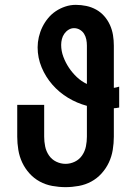

<svg xmlns="http://www.w3.org/2000/svg" viewBox="-20 -763 540 791"><path d="M250 8Q223 8 195.5 3Q168 -2 144 -15Q120 -28 101.5 -48.5Q83 -69 71.5 -93.5Q60 -118 55.5 -145.5Q51 -173 51 -200V-331H162V-200Q162 -180 166 -160Q170 -140 181.5 -123Q193 -106 211.5 -97Q230 -88 250 -88Q270 -88 288.5 -97Q307 -106 318.5 -123Q330 -140 334 -160Q338 -180 338 -200V-327Q297 -338 260.5 -360Q224 -382 196 -414Q168 -446 151.5 -485.5Q135 -525 135 -568Q135 -589 140 -610.5Q145 -632 154.5 -651.5Q164 -671 178 -688Q192 -705 210 -717Q228 -729 249 -736Q270 -743 292 -743Q314 -743 335.5 -738.5Q357 -734 376 -723.5Q395 -713 409.5 -696.5Q424 -680 433 -660Q442 -640 445.5 -618.5Q449 -597 449 -575V-401Q454 -402 459.5 -403Q465 -404 471 -406V-320Q465 -319 459.5 -318Q454 -317 449 -317V-200Q449 -173 444.5 -145.5Q440 -118 428.5 -93.5Q417 -69 398.5 -48.5Q380 -28 356 -15Q332 -2 304.5 3Q277 8 250 8ZM338 -417V-575Q338 -588 335.5 -600.5Q333 -613 326.5 -623.5Q320 -634 309 -640.5Q298 -647 285 -647Q273 -647 262.5 -640.5Q252 -634 245 -624Q238 -614 235 -602Q232 -590 232 -578Q232 -553 241 -529Q250 -505 264 -484Q278 -463 296.5 -445.5Q315 -428 338 -417Z"/></svg>

Font: Iosevka Fixed
Style: Bold
Weight: 700
Monospace: yes
Designer: Belleve Invis
Foundry: Belleve Invis
Version: Version 32.3.0